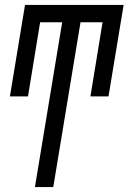

<svg xmlns="http://www.w3.org/2000/svg" viewBox="-20 -540 540 775"><path d="M121 215 231 -450H142L93 -151H20L81 -520H479L418 -151H345L394 -450H305L195 215Z"/></svg>

Font: Iosevka Term Curly Oblique
Style: Regular
Weight: 400
Italic angle: -9°
Designer: Belleve Invis
Foundry: Belleve Invis
Version: Version 32.3.0